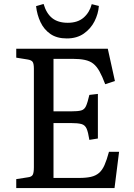

<svg xmlns="http://www.w3.org/2000/svg" viewBox="-20 -949 674 969"><path d="M62 0V-45L120 -54Q139 -56 145 -66.5Q151 -77 151 -105V-602Q151 -628 144.5 -637Q138 -646 118 -649L62 -658V-703H524L560 -540L511 -524Q496 -564 482 -589Q468 -614 451 -627.5Q434 -641 408.5 -646.5Q383 -652 347 -652H250V-387H337Q373 -387 389.5 -391.5Q406 -396 414 -413.5Q422 -431 431 -470L474 -475V-250L431 -243Q425 -282 417 -300Q409 -318 391 -323Q373 -328 337 -328H250V-51H379Q415 -51 439 -56.5Q463 -62 479.5 -76Q496 -90 507.5 -116Q519 -142 530 -183H581L558 0ZM317 -755Q267 -755 234.5 -777.5Q202 -800 184.5 -837Q167 -874 162 -918L200 -929Q214 -881 243.5 -857.5Q273 -834 322 -834Q372 -834 402 -860Q432 -886 443 -928L479 -919Q476 -879 457 -841.5Q438 -804 403 -779.5Q368 -755 317 -755Z"/></svg>

Font: Literata 18pt
Style: Regular
Weight: 400
Designer: Latin by Veronika Burian and Jose Scaglione. Greek by Irene Vlachou. Cyrillic by Vera Evstafieva.
Foundry: TypeTogether
Version: Version 3.103;gftools[0.9.29]